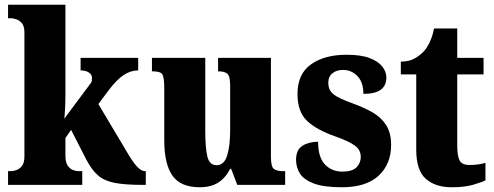

<svg xmlns="http://www.w3.org/2000/svg" viewBox="-20 -780 2084 810"><path d="M14 0V-58H28Q35 -58 48 -62Q61 -66 72 -79Q83 -92 83 -120V-644Q83 -670 72 -682.5Q61 -695 47.5 -699Q34 -703 28 -703H14V-760H256V-378Q256 -353 254.5 -321.5Q253 -290 251 -279L359 -424Q367 -433 367.5 -440.5Q368 -448 368 -452Q368 -465 355 -474Q342 -483 320 -483V-536H563V-483Q532 -483 502.5 -464Q473 -445 439 -400L395 -341L513 -143Q537 -101 556 -79.5Q575 -58 591 -58H595V0H583Q508 0 464 -8.5Q420 -17 393.5 -40Q367 -63 344 -107L280 -232L256 -198V-122Q256 -94 266.5 -80Q277 -66 290 -62Q303 -58 310 -58H327V0Z M823 10Q742 10 707.5 -39Q673 -88 673 -188V-407Q673 -450 666 -464.5Q659 -479 625 -479H621V-536H846V-226Q846 -155 855 -119Q864 -83 894 -83Q925 -83 938 -123Q951 -163 951 -232V-418Q951 -460 938.5 -469.5Q926 -479 903 -479H900V-536H1123V-119Q1123 -76 1136 -67Q1149 -58 1172 -58H1183V0H981L955 -68H951Q932 -30 901 -10Q870 10 823 10Z M1422 10Q1347 10 1305 -5.5Q1263 -21 1246 -47Q1229 -73 1229 -106Q1229 -148 1256 -165Q1283 -182 1322 -182Q1322 -116 1351 -86Q1380 -56 1424 -56Q1467 -56 1484.5 -74.5Q1502 -93 1502 -118Q1502 -148 1476 -166.5Q1450 -185 1396 -204Q1315 -232 1275 -270.5Q1235 -309 1235 -383Q1235 -468 1292 -508.5Q1349 -549 1442 -549Q1503 -549 1539.5 -535Q1576 -521 1593 -499Q1610 -477 1610 -453Q1610 -419 1586.5 -401.5Q1563 -384 1513 -384Q1513 -433 1488 -459Q1463 -485 1427 -485Q1400 -485 1382.5 -471Q1365 -457 1365 -431Q1365 -400 1386.5 -382.5Q1408 -365 1470 -343Q1517 -326 1553 -305Q1589 -284 1609.5 -251.5Q1630 -219 1630 -168Q1630 -88 1577.5 -39Q1525 10 1422 10Z M1885 10Q1817 10 1776.5 -25.5Q1736 -61 1736 -149V-466H1671V-520Q1708 -520 1733 -535.5Q1758 -551 1771 -567Q1783 -581 1794 -604.5Q1805 -628 1811 -660H1909V-536H2020V-466H1909V-165Q1909 -122 1919 -103Q1929 -84 1960 -84Q1999 -84 2028 -93V-19Q2012 -11 1976 -0.5Q1940 10 1885 10Z"/></svg>

Font: Noto Serif Condensed Black
Style: Regular
Weight: 900
Width: 3
Designer: Monotype Design Team
Foundry: Monotype Imaging Inc.
Version: Version 2.015; ttfautohint (v1.8.4.7-5d5b)